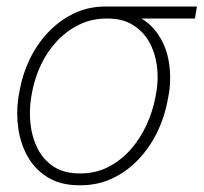

<svg xmlns="http://www.w3.org/2000/svg" viewBox="-20 -548 613 578"><path d="M35.2 -253.9 38.6 -272.9Q46.9 -322.3 68.8 -368.4Q90.8 -414.6 125.5 -451.2Q160.2 -487.8 205.3 -508.8Q250.5 -529.8 304.7 -528.3Q315.9 -528.3 327.4 -525.1Q338.9 -522 349.9 -517.6Q360.8 -513.2 371.1 -509.3Q421.4 -490.2 449.7 -453.1Q478 -416 487.1 -368.4Q496.1 -320.8 489.3 -271L485.8 -252Q477.5 -201.7 455.6 -154.8Q433.6 -107.9 399.2 -70.6Q364.7 -33.2 319.3 -11.5Q273.9 10.3 219.2 9.8Q164.1 9.8 125.7 -12.9Q87.4 -35.6 64.9 -74Q42.5 -112.3 35.4 -159.2Q28.3 -206.1 35.2 -253.9ZM77.1 -272.9 73.7 -253.9Q67.4 -214.8 71.8 -174.6Q76.2 -134.3 93.3 -100.6Q110.4 -66.9 141.6 -46.4Q172.9 -25.9 219.7 -25.9Q267.1 -25.4 305.7 -45.2Q344.2 -64.9 373.3 -97.9Q402.3 -130.9 421.1 -171.9Q439.9 -212.9 447.8 -254.9L451.2 -273.4Q457.5 -313 452.1 -351.6Q446.8 -390.1 429 -421.9Q411.1 -453.6 380.1 -472.9Q349.1 -492.2 303.7 -492.2Q257.8 -492.7 219.7 -474.4Q181.6 -456.1 152.1 -424.8Q122.6 -393.6 103.8 -354Q85 -314.5 77.1 -272.9ZM572.8 -528.3 566.9 -492.2H301.3L306.6 -528.3Z"/></svg>

Font: Roboto ExtraLight
Style: Italic
Weight: 250
Designer: Christian Robertson
Foundry: Google
Version: Version 3.009; 2024